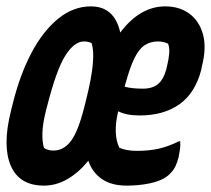

<svg xmlns="http://www.w3.org/2000/svg" viewBox="-28 -570 661 602"><path d="M257 -550Q331 -550 349 -468Q411 -550 490 -550Q535 -550 566 -527Q597 -504 608.5 -462Q620 -420 605 -362L603 -351Q584 -278 534.5 -243Q485 -208 410 -208Q368 -208 343 -221L342 -219Q326 -149 346 -107Q367 -97 402 -97Q440 -97 470.5 -104Q501 -111 533 -127H537Q538 -115 536.5 -103.5Q535 -92 532 -77Q524 -47 513 -34Q502 -21 494 -16Q475 -2 441 5Q407 12 369 12Q321 12 291 -9Q261 -30 249 -66Q219 -29 183.5 -8.5Q148 12 110 12Q33 12 6 -50Q-21 -112 6 -221L11 -241Q34 -335 70.5 -404Q107 -473 154.5 -511.5Q202 -550 257 -550ZM364 -303 363 -298Q386 -292 420 -292Q450 -292 467.5 -306.5Q485 -321 494 -355L496 -364Q501 -384 502.5 -402Q504 -420 499 -433Q485 -440 467 -440Q444 -440 426 -428.5Q408 -417 393.5 -387.5Q379 -358 364 -303ZM116 -223Q106 -183 105 -154Q104 -125 110 -106Q122 -98 140 -98Q172 -98 194.5 -128Q217 -158 236 -233L242 -257Q259 -325 263 -368.5Q267 -412 259 -435Q249 -440 235 -440Q205 -440 177 -396Q149 -352 120 -238Z"/></svg>

Font: Recursive Mn Csl St
Style: Bold Italic
Weight: 700
Italic angle: -15°
Monospace: yes
Version: Version 1.079;hotconv 1.0.112;makeotfexe 2.5.65598; ttfautoh